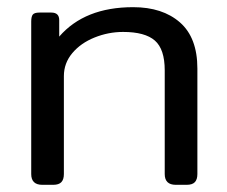

<svg xmlns="http://www.w3.org/2000/svg" viewBox="-20 -515 632 535"><path d="M67 -30V-455Q67 -469 71.5 -474.5Q76 -480 90 -480H123Q145 -480 145 -459V-413Q216 -495 351 -495Q433 -495 481.5 -452.5Q530 -410 530 -324V-30Q530 -15 523 -7.5Q516 0 500 0H470Q439 0 439 -30V-319Q439 -378 411.5 -402Q384 -426 323 -426Q282 -426 243.5 -410.5Q205 -395 181.5 -367Q158 -339 158 -303V-30Q158 -15 151 -7.5Q144 0 128 0H98Q67 0 67 -30Z"/></svg>

Font: Mitr Light
Style: Regular
Weight: 300
Designer: Thanarat Vachiruckul
Foundry: Cadson Demak
Version: Version 1.003